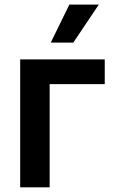

<svg xmlns="http://www.w3.org/2000/svg" viewBox="-20 -799 503 819"><path d="M426.8 -545.5V-440H191.8V0H66.1V-545.5ZM196.4 -617.2 275.9 -779.5H401.6L292.6 -617.2Z"/></svg>

Font: Inter Zeller Semi Bold
Style: Regular
Weight: 600
Designer: Rasmus Andersson; Joe Bland
Foundry: zeller
Version: Version 3.015;git-dec3a8cb1